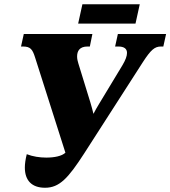

<svg xmlns="http://www.w3.org/2000/svg" viewBox="-20 -874 802 904"><path d="M348 -763H618L638 -854H368ZM192 10C260 10 301 -35 376 -151L653 -582C690 -639 708 -655 738 -655H749L762 -714H535L522 -655H537C565 -655 578 -644 578 -625C578 -610 571 -591 556 -566L446 -384C437 -369 428 -354 420 -338C416 -356 411 -372 406 -390L349 -575C346 -585 343 -596 343 -608C343 -633 354 -655 392 -655H403L415 -714H92L79 -655H88C123 -655 133 -642 145 -604L288 -155C271 -139 236 -132 198 -132C167 -132 134 -137 106 -148C100 -124 97 -103 97 -85C97 -24 130 10 192 10Z"/></svg>

Font: Noto Serif SemiCondensed Black
Style: Italic
Weight: 900
Width: 4
Italic angle: -12°
Designer: Monotype Design Team
Foundry: Monotype Imaging Inc.
Version: Version 2.014